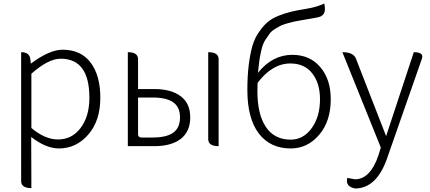

<svg xmlns="http://www.w3.org/2000/svg" viewBox="-20 -829 2439 1089"><path d="M158 238Q100 238 100 198V-533Q148 -533 152 -493L155 -468Q260 -547 335 -547Q439 -547 494 -474Q549 -401 549 -275Q549 -143 480 -65Q412 13 314 13Q241 13 157 -52L158 238ZM309 -38Q388 -38 437 -103Q487 -169 487 -275Q487 -496 324 -496Q254 -496 158 -411V-103Q235 -38 309 -38Z M705 0V-533Q763 -533 763 -493V-324H855Q951 -324 1005 -283Q1059 -243 1059 -163Q1059 -83 1005 -41Q951 0 855 0ZM763 -68Q763 -49 782 -49H844Q924 -49 962 -76Q1001 -104 1001 -163Q1001 -222 962 -249Q924 -276 844 -276H763ZM1220 0Q1161 0 1161 -40V-533Q1220 -533 1220 -493V0Z M1440 -311Q1440 -181 1488 -109Q1536 -37 1629 -37Q1700 -37 1747 -101Q1795 -166 1795 -266Q1795 -357 1751 -413Q1707 -469 1627 -469Q1524 -469 1441 -359Q1440 -344 1440 -311ZM1629 13Q1512 13 1447 -73Q1383 -159 1383 -318Q1383 -399 1391 -462Q1399 -525 1412 -570Q1426 -616 1450 -649Q1474 -683 1498 -704Q1523 -725 1561 -740Q1599 -755 1633 -763Q1667 -771 1717 -779Q1778 -789 1819 -809Q1832 -753 1802 -738Q1799 -732 1729 -721Q1692 -715 1672 -711Q1652 -708 1623 -700Q1594 -693 1578 -686Q1563 -679 1542 -666Q1521 -654 1510 -639Q1499 -624 1485 -603Q1472 -582 1465 -555Q1458 -528 1452 -493L1443 -416Q1525 -518 1638 -518Q1737 -518 1796 -449Q1856 -380 1856 -266Q1856 -141 1790 -64Q1724 13 1629 13Z M1994 240Q1937 229 1950 180L1993 188Q2080 188 2126 53L2140 8L1922 -533Q1985 -533 1999 -496L2170 -57L2327 -533Q2386 -533 2373 -496L2178 62Q2118 240 1994 240Z"/></svg>

Font: Swei Half Moon CJK SC
Style: Light
Weight: 300
Version: Version 2.071